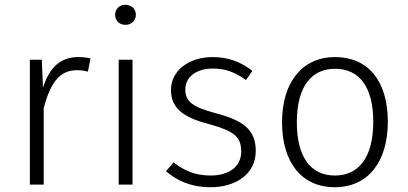

<svg xmlns="http://www.w3.org/2000/svg" viewBox="-20 -773 1708 804"><path d="M307 -534C235 -534 187 -492 160 -406L155 -523H105V0H163V-320C191 -427 230 -479 302 -479C320 -479 334 -477 348 -473L359 -528C346 -532 328 -534 307 -534Z M505 -753C479 -753 462 -734 462 -711C462 -688 479 -669 505 -669C532 -669 549 -688 549 -711C549 -734 532 -753 505 -753ZM535 -523H477V0H535Z M870 -534C771 -534 696 -477 696 -397C696 -324 741 -283 853 -254C961 -224 990 -201 990 -138C990 -74 937 -38 862 -38C797 -38 752 -58 707 -93L675 -56C720 -18 777 11 862 11C967 11 1051 -44 1051 -141C1051 -230 998 -269 883 -299C790 -324 756 -346 756 -398C756 -452 803 -486 872 -486C925 -486 964 -470 1010 -438L1037 -476C988 -514 937 -534 870 -534Z M1383 -534C1246 -534 1161 -429 1161 -261C1161 -93 1243 11 1382 11C1520 11 1604 -94 1604 -263C1604 -434 1522 -534 1383 -534ZM1383 -485C1484 -485 1543 -410 1543 -263C1543 -113 1482 -38 1382 -38C1282 -38 1223 -114 1223 -261C1223 -411 1284 -485 1383 -485Z"/></svg>

Font: FiraGO Light
Style: Regular
Weight: 300
Designer: bBox Type
Foundry: bBox Type GmbH
Version: Version 1.001;PS 001.001;hotconv 1.0.88;makeotf.lib2.5.64775